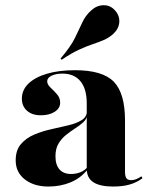

<svg xmlns="http://www.w3.org/2000/svg" viewBox="-20 -696 582 728"><path d="M308.9 -209.7V-304Q308.9 -358.9 285.1 -387.9Q261.3 -416.9 216.9 -416.9Q191.9 -416.9 175.4 -408.9Q158.9 -400.8 158.9 -387.9Q158.9 -375.8 171.4 -364.1Q183.9 -352.4 196 -338.7Q208.1 -325 208.1 -306.5Q208.1 -285.5 187.5 -272.2Q166.9 -258.9 134.7 -258.9Q101.6 -258.9 82.3 -276.2Q62.9 -293.5 62.9 -321.8Q62.9 -354.8 87.9 -379Q112.9 -403.2 158.1 -416.5Q203.2 -429.8 264.5 -429.8Q369.4 -429.8 411.7 -385.9Q454 -341.9 454 -239.5V-209.7ZM163.7 11.3Q108.9 11.3 74.2 -15.7Q39.5 -42.7 39.5 -87.9Q39.5 -126.6 59.3 -149.6Q79 -172.6 109.3 -185.5Q139.5 -198.4 174.2 -206Q208.9 -213.7 239.5 -221Q270.2 -228.2 289.9 -240.7Q309.7 -253.2 309.7 -275.8L311.3 -261.3Q308.9 -244.4 295.6 -232.3Q282.3 -220.2 264.5 -208.9Q246.8 -197.6 229.8 -183.9Q212.9 -170.2 201.6 -151.2Q190.3 -132.3 190.3 -103.2Q190.3 -71 205.6 -53.6Q221 -36.3 249.2 -36.3Q267.7 -36.3 284.3 -42.7Q300.8 -49.2 311.3 -62.1L312.1 -53.2Q285.5 -20.2 247.2 -4.4Q208.9 11.3 163.7 11.3ZM454 -45.2Q454 -27.4 459.3 -20.2Q464.5 -12.9 477.4 -12.9Q486.3 -12.9 496 -16.5Q505.6 -20.2 516.1 -27.4L520.2 -20.2Q498.4 -4 471.8 3.6Q445.2 11.3 408.9 11.3Q359.7 11.3 334.3 -4.8Q308.9 -21 308.9 -56.5V-209.7H454ZM213.7 -469.4 209.7 -474.2Q247.6 -518.5 264.1 -552Q280.6 -585.5 292.3 -611.3Q304 -637.1 325.8 -656.5Q346.8 -675.8 372.6 -676.2Q398.4 -676.6 416.1 -656.5Q433.9 -637.1 432.3 -612.1Q430.6 -587.1 409.7 -567.7Q392.7 -552.4 373.8 -544.4Q354.8 -536.3 331.9 -528.6Q308.9 -521 279.8 -507.7Q250.8 -494.4 213.7 -469.4Z"/></svg>

Font: Playfair 144pt SemiExpanded Black
Style: Regular
Weight: 900
Width: 6
Designer: Claus Eggers Sørensen
Foundry: Claus Eggers Sørensen
Version: Version 2.203